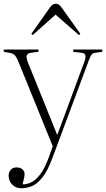

<svg xmlns="http://www.w3.org/2000/svg" viewBox="-20 -773 565 1023"><path d="M93 230Q64 230 45 210.5Q26 191 26 163Q26 145 37 132Q48 119 68 119Q89 119 100.5 130Q112 141 111 159Q110 167 107.5 179.5Q105 192 100 209Q121 210 145.5 199Q170 188 195 155Q220 122 243 57L261 6L79 -442Q70 -465 61 -476.5Q52 -488 29 -492L0 -497V-509H185V-497L146 -492Q126 -489 122.5 -477.5Q119 -466 127 -445L284 -56H286L431 -448Q437 -465 435 -477.5Q433 -490 413 -492L370 -497V-509H525V-497L490 -492Q473 -490 467 -481Q461 -472 452 -448L261 64Q234 138 205 173.5Q176 209 148 219.5Q120 230 93 230ZM154 -586 147 -593 248 -736Q260 -753 277 -753Q284 -753 291 -750Q298 -747 308 -733L408 -593L401 -586L276 -695Z"/></svg>

Font: Literata 72pt ExtraLight
Style: Regular
Weight: 200
Designer: Latin by Veronika Burian and Jose Scaglione. Greek by Irene Vlachou. Cyrillic by Vera Evstafieva.
Foundry: TypeTogether
Version: Version 3.002